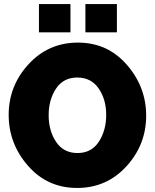

<svg xmlns="http://www.w3.org/2000/svg" viewBox="-20 -925 767 951"><path d="M362 6Q215 6 119 -103.5Q23 -213 23 -356Q23 -500 121.5 -607Q220 -714 366 -714Q513 -714 608.5 -604Q704 -494 704 -352Q704 -208 606 -101Q508 6 362 6ZM363 -541Q294 -541 257.5 -486Q221 -431 221 -354Q221 -277 258 -222Q295 -167 364 -167Q433 -167 469.5 -223Q506 -279 506 -356Q506 -433 468.5 -487Q431 -541 363 -541ZM329 -765H173V-905H329ZM559 -765H403V-905H559Z"/></svg>

Font: Raleway
Style: Heavy
Weight: 900
Designer: Matt McInerney, Pablo Impallari, Rodrigo Fuenzalida
Foundry: Matt McInerney, Pablo Impallari, Rodrigo Fuenzalida
Version: Version 2.001